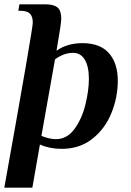

<svg xmlns="http://www.w3.org/2000/svg" viewBox="-41 -680 605 890"><path d="M111 -575Q111 -603 98 -616.5Q85 -630 54 -630H44L49 -660H169Q209 -660 226 -645Q243 -630 243 -593Q243 -572 221 -445Q271 -480 341 -480Q423 -480 464 -433.5Q505 -387 505 -306Q505 -229 475.5 -156Q446 -83 387 -36.5Q328 10 245 10Q189 10 144 -10L109 190H-21Q111 -546 111 -575ZM371 -314Q371 -372 352 -403.5Q333 -435 298 -435Q255 -435 214 -405L151 -50Q189 -35 218 -35Q270 -35 304.5 -82.5Q339 -130 355 -195.5Q371 -261 371 -314Z"/></svg>

Font: Philosopher
Style: Bold Italic
Weight: 700
Italic angle: -10°
Designer: Jovanny Lemonad
Foundry: Jovanny Lemonad
Version: Version 2.000